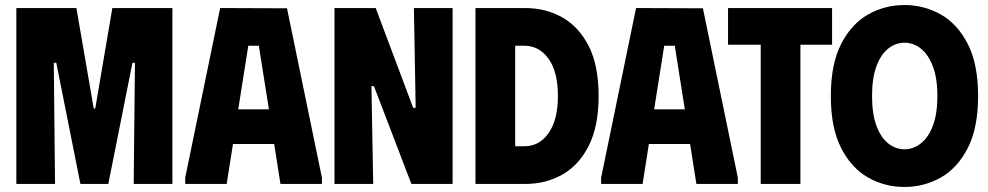

<svg xmlns="http://www.w3.org/2000/svg" viewBox="-20 -732 3932 764"><path d="M45 0V-700H284L353 -300H359L427 -700H666V0H512L517 -482H507L411 0H300L204 -482H194L199 0Z M717 0V-25L856 -700L1122 -699L1261 -25V0H1096L1071 -159H907L882 0ZM928 -297H1050L1010 -550H968Z M1627 -700H1781V0H1617L1468 -389H1458L1465 0H1311V-700H1475L1624 -303H1634Z M2069 -700H1872V0H2069Q2152 0 2218 -37.5Q2284 -75 2323 -152.5Q2362 -230 2362 -350Q2362 -471 2323 -548Q2284 -625 2218 -662.5Q2152 -700 2069 -700ZM2067 -150H2030V-550H2067Q2125 -550 2162.5 -498.5Q2200 -447 2200 -350Q2200 -255 2163 -202.5Q2126 -150 2067 -150Z M2372 0V-25L2511 -700L2777 -699L2916 -25V0H2751L2726 -159H2562L2537 0ZM2583 -297H2705L2665 -550H2623Z M3291 -700V-554H3165V0H3007V-554H2877V-700Z M3286 -350Q3286 -477 3327 -557Q3368 -637 3434.5 -674.5Q3501 -712 3579 -712Q3657 -712 3723.5 -674.5Q3790 -637 3831 -557Q3872 -477 3872 -350Q3872 -223 3831 -143Q3790 -63 3723.5 -25.5Q3657 12 3579 12Q3501 12 3434.5 -25.5Q3368 -63 3327 -143Q3286 -223 3286 -350ZM3450 -350Q3450 -280 3467 -233Q3484 -186 3513.5 -162Q3543 -138 3579 -138Q3615 -138 3645 -162Q3675 -186 3692.5 -233Q3710 -280 3710 -350Q3710 -421 3692 -468Q3674 -515 3644.5 -538.5Q3615 -562 3579 -562Q3543 -562 3513.5 -538Q3484 -514 3467 -467Q3450 -420 3450 -350Z"/></svg>

Font: Phudu
Style: Bold
Weight: 700
Version: Version 1.005;gftools[0.9.23]